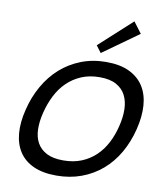

<svg xmlns="http://www.w3.org/2000/svg" viewBox="-115 -1220 1116 1322"><g transform="rotate(10 442.5 -559.5)"><path d="M774 -1052 525 -874 489 -922 716 -1129ZM860 -400Q837 -308 793.5 -232.5Q750 -157 687 -103Q624 -49 544 -19.5Q464 10 370 10Q275 10 210 -19.5Q145 -49 109.5 -103Q74 -157 67.5 -232.5Q61 -308 84 -400Q106 -491 150 -568.5Q194 -646 256.5 -701.5Q319 -757 399.5 -788.5Q480 -820 575 -820Q671 -820 736 -789Q801 -758 836.5 -702Q872 -646 877.5 -569Q883 -492 860 -400ZM738 -400Q754 -463 753 -519Q752 -575 730.5 -617.5Q709 -660 664.5 -684.5Q620 -709 548 -709Q477 -709 420.5 -685Q364 -661 321.5 -619.5Q279 -578 250.5 -521.5Q222 -465 206 -400Q190 -337 191.5 -282Q193 -227 215.5 -187Q238 -147 282.5 -124Q327 -101 398 -101Q470 -101 526 -124Q582 -147 624 -187Q666 -227 694.5 -282Q723 -337 738 -400Z"/></g></svg>

Font: TypoPRO Sinkin Sans
Style: 500 Medium Italic
Weight: 500
Italic angle: -112°
Designer: Keith Bates
Foundry: K-Type
Version: Sinkin Sans (version 1.0)  by Keith Bates   •   © 2014   www